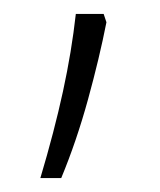

<svg xmlns="http://www.w3.org/2000/svg" viewBox="-20 -127 230 276"><path d="M133 -95Q123 -44 106.5 16Q90 76 68 129H38Q58 62 70.5 4.5Q83 -53 89 -107H129Z"/></svg>

Font: Noto Sans Thai Cond ExtLt
Style: Regular
Weight: 200
Width: 3
Designer: Monotype Design Team
Foundry: Monotype Imaging Inc.
Version: Version 2.002; ttfautohint (v1.8.4.7-5d5b)